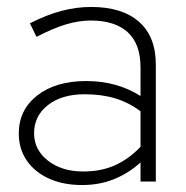

<svg xmlns="http://www.w3.org/2000/svg" viewBox="-20 -522 534 552"><path d="M216 10Q162 10 121 -8.5Q80 -27 57 -60.5Q34 -94 34 -138Q34 -206 87 -247.5Q140 -289 228 -289Q316 -289 384 -246V-328Q384 -396 347 -429.5Q310 -463 241 -463Q207 -463 170 -452Q133 -441 85 -416L66 -455Q113 -479 156 -490.5Q199 -502 242 -502Q331 -502 379.5 -459.5Q428 -417 428 -336V0H384V-55Q350 -24 308 -7Q266 10 216 10ZM78 -139Q78 -91 118 -60Q158 -29 219 -29Q272 -29 312 -47.5Q352 -66 384 -100V-202Q351 -227 312 -239Q273 -251 223 -251Q158 -251 118 -220Q78 -189 78 -139Z"/></svg>

Font: Red Hat Display VF
Style: Regular
Weight: 300
Designer: Pentagram, MCKL
Foundry: Pentagram, MCKL
Version: Version 1.023